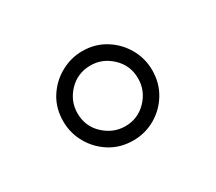

<svg xmlns="http://www.w3.org/2000/svg" viewBox="-69 -843 613 546"><g transform="rotate(-30 237.5 -570.5)"><path d="M238 -424Q195.5 -424 162.5 -444.5Q129.5 -465 110.5 -498.5Q91.5 -532 91.5 -570.5Q91.5 -613.5 112.2 -646.5Q133 -679.5 166.5 -698.2Q200 -717 238 -717Q279.5 -717 312.5 -696.5Q345.5 -676 364.5 -642.8Q383.5 -609.5 383.5 -570.5Q383.5 -528.5 363.2 -495.2Q343 -462 309.8 -443Q276.5 -424 238 -424ZM238 -470.5Q279.5 -470.5 308.2 -500.2Q337 -530 337 -570.5Q337 -613 307 -641.5Q277 -670 238 -670Q195 -670 166.5 -640Q138 -610 138 -570.5Q138 -527 168.5 -498.8Q199 -470.5 238 -470.5Z"/></g></svg>

Font: Acari Sans
Style: Regular
Weight: 400
Designer: Alfredo Marco Pradil and Stefan Peev (font) & Cristiano Sobral (main changes)
Foundry: Alfredo Marco Pradil and Stefan Peev (font) & Cristiano Sobral (main changes)
Version: Version 1.063; ttfautohint (v1.8.3)